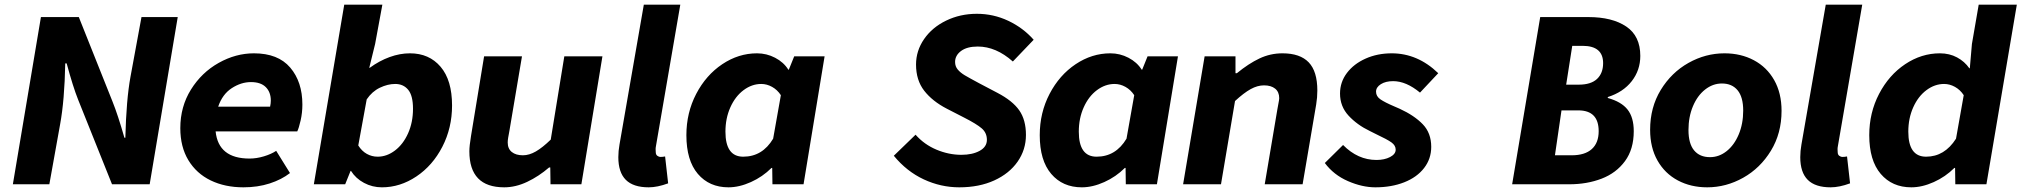

<svg xmlns="http://www.w3.org/2000/svg" viewBox="-20 -788 8644 821"><path d="M155 -715H317L461 -354Q484 -297 512 -199H516Q520 -362 538 -460L585 -715H740L620 0H459L314 -362Q292 -417 265 -517H259Q256 -359 237 -256L191 0H35Z M751 -240Q751 -332 796.5 -405Q842 -478 915 -519Q988 -560 1066 -560Q1169 -560 1221 -499Q1273 -438 1273 -341Q1273 -306 1265.5 -273Q1258 -240 1251 -226H902Q914 -110 1047 -110Q1077 -110 1108.5 -119.5Q1140 -129 1161 -143L1220 -48Q1184 -20 1133 -3.5Q1082 13 1021 13Q942 13 881 -16.5Q820 -46 785.5 -103Q751 -160 751 -240ZM1135 -332Q1138 -346 1138 -358Q1138 -394 1116.5 -415.5Q1095 -437 1053 -437Q1011 -437 971 -411Q931 -385 913 -332Z M1481 -57H1479L1456 0H1322L1452 -768H1615L1584 -600L1559 -498H1561Q1602 -528 1646 -544Q1690 -560 1733 -560Q1815 -560 1864 -502.5Q1913 -445 1913 -337Q1913 -241 1871.5 -160.5Q1830 -80 1760.5 -33.5Q1691 13 1613 13Q1572 13 1536.5 -6Q1501 -25 1481 -57ZM1746 -323Q1746 -379 1725.5 -404Q1705 -429 1670 -429Q1638 -429 1604.5 -413Q1571 -397 1548 -363L1512 -166Q1527 -142 1548.5 -130Q1570 -118 1595 -118Q1634 -118 1669 -144.5Q1704 -171 1725 -218Q1746 -265 1746 -323Z M1987 -141Q1987 -164 1994 -206L2050 -547H2212L2158 -227Q2155 -211 2153 -199.5Q2151 -188 2151 -179Q2151 -152 2168.5 -138Q2186 -124 2216 -124Q2243 -124 2271.5 -140.5Q2300 -157 2335 -191L2393 -547H2556L2466 0H2334L2333 -72H2328Q2284 -34 2234.5 -10.5Q2185 13 2136 13Q1987 13 1987 -141Z M2624 -116Q2624 -142 2629 -170L2733 -768H2889L2785 -164Q2783 -154 2783.5 -148.5Q2784 -143 2784 -138Q2784 -127 2790.5 -122Q2797 -117 2805 -117Q2814 -117 2824 -119L2837 -4Q2791 13 2754 13Q2688 13 2656 -19Q2624 -51 2624 -116Z M2915 -210Q2915 -306 2957 -386.5Q2999 -467 3068.5 -513.5Q3138 -560 3217 -560Q3258 -560 3294.5 -541Q3331 -522 3351 -490H3353L3376 -547H3506L3416 0H3283L3282 -70H3279Q3241 -32 3191 -9.5Q3141 13 3095 13Q3013 13 2964 -44.5Q2915 -102 2915 -210ZM3286 -195 3319 -381Q3304 -404 3281.5 -416.5Q3259 -429 3235 -429Q3195 -429 3159.5 -402.5Q3124 -376 3103 -329Q3082 -282 3082 -225Q3082 -118 3158 -118Q3240 -118 3286 -195Z M3802 -122 3895 -212Q3932 -170 3984.5 -148Q4037 -126 4091 -126Q4138 -126 4169 -143Q4200 -160 4200 -190Q4200 -220 4178 -239Q4156 -258 4103 -285L4029 -323Q3967 -355 3932 -400Q3897 -445 3897 -512Q3897 -571 3931.5 -621Q3966 -671 4026 -700Q4086 -729 4157 -729Q4228 -729 4291.5 -699Q4355 -669 4400 -618L4311 -525Q4239 -589 4161 -589Q4115 -589 4089.5 -570Q4064 -551 4064 -523Q4064 -504 4075.5 -490.5Q4087 -477 4105.5 -466Q4124 -455 4167 -432L4245 -391Q4310 -357 4338.5 -316Q4367 -275 4367 -211Q4367 -148 4331.5 -97Q4296 -46 4231.5 -16.5Q4167 13 4082 13Q4003 13 3930 -21Q3857 -55 3802 -122Z M4426 -210Q4426 -306 4468 -386.5Q4510 -467 4579.5 -513.5Q4649 -560 4728 -560Q4769 -560 4805.5 -541Q4842 -522 4862 -490H4864L4887 -547H5017L4927 0H4794L4793 -70H4790Q4752 -32 4702 -9.5Q4652 13 4606 13Q4524 13 4475 -44.5Q4426 -102 4426 -210ZM4797 -195 4830 -381Q4815 -404 4792.5 -416.5Q4770 -429 4746 -429Q4706 -429 4670.5 -402.5Q4635 -376 4614 -329Q4593 -282 4593 -225Q4593 -118 4669 -118Q4751 -118 4797 -195Z M5131 -547H5263V-475H5269Q5319 -516 5365.5 -538Q5412 -560 5464 -560Q5539 -560 5576 -521.5Q5613 -483 5613 -401Q5613 -371 5608 -341L5550 0H5388L5442 -320L5446 -342Q5450 -362 5450 -368Q5450 -395 5432.5 -409Q5415 -423 5385 -423Q5357 -423 5328 -407Q5299 -391 5261 -356L5201 0H5039Z M5645 -91 5723 -168Q5786 -104 5866 -104Q5900 -104 5924 -116.5Q5948 -129 5948 -148Q5948 -166 5930 -179Q5912 -192 5863 -215L5837 -228Q5783 -254 5746.5 -293.5Q5710 -333 5710 -388Q5710 -437 5739.5 -476Q5769 -515 5819.5 -537.5Q5870 -560 5931 -560Q6042 -560 6130 -475L6052 -392Q5993 -441 5937 -441Q5905 -441 5884.5 -428Q5864 -415 5864 -396Q5864 -376 5883 -363Q5902 -350 5942 -333L5965 -323Q6028 -294 6064 -256.5Q6100 -219 6100 -160Q6100 -109 6069.5 -69.5Q6039 -30 5984.5 -8.5Q5930 13 5861 13Q5805 13 5744 -13.5Q5683 -40 5645 -91Z M6566 -715H6772Q6874 -715 6934 -674.5Q6994 -634 6994 -549Q6994 -488 6957.5 -441Q6921 -394 6855 -373V-369Q6913 -353 6939.5 -319.5Q6966 -286 6966 -227Q6966 -150 6928.5 -99Q6891 -48 6828.5 -24Q6766 0 6690 0H6446ZM6835 -518Q6835 -592 6747 -592H6703L6677 -426H6731Q6783 -426 6809 -450.5Q6835 -475 6835 -518ZM6816 -227Q6816 -316 6729 -316H6657L6629 -124H6701Q6757 -124 6786.5 -150.5Q6816 -177 6816 -227Z M7036 -233Q7036 -329 7081.5 -403.5Q7127 -478 7200 -519Q7273 -560 7354 -560Q7424 -560 7479.5 -530.5Q7535 -501 7566.5 -445.5Q7598 -390 7598 -314Q7598 -218 7552.5 -143.5Q7507 -69 7434 -28Q7361 13 7280 13Q7210 13 7154.5 -16.5Q7099 -46 7067.5 -101.5Q7036 -157 7036 -233ZM7434 -315Q7434 -373 7410 -402Q7386 -431 7343 -431Q7304 -431 7271 -405Q7238 -379 7219 -333.5Q7200 -288 7200 -232Q7200 -174 7224 -145Q7248 -116 7292 -116Q7331 -116 7363.5 -142Q7396 -168 7415 -213.5Q7434 -259 7434 -315Z M7678 -116Q7678 -142 7683 -170L7787 -768H7943L7839 -164Q7837 -154 7837.5 -148.5Q7838 -143 7838 -138Q7838 -127 7844.5 -122Q7851 -117 7859 -117Q7868 -117 7878 -119L7891 -4Q7845 13 7808 13Q7742 13 7710 -19Q7678 -51 7678 -116Z M7973 -210Q7973 -306 8015 -386.5Q8057 -467 8126.5 -513.5Q8196 -560 8275 -560Q8316 -560 8348.5 -542.5Q8381 -525 8401 -496H8403L8412 -600L8441 -768H8604L8474 0H8341L8340 -70H8337Q8299 -32 8249 -9.5Q8199 13 8153 13Q8071 13 8022 -44.5Q7973 -102 7973 -210ZM8344 -195 8377 -381Q8362 -404 8339.5 -416.5Q8317 -429 8293 -429Q8253 -429 8217.5 -402.5Q8182 -376 8161 -329Q8140 -282 8140 -225Q8140 -118 8216 -118Q8295 -118 8344 -195Z"/></svg>

Font: Nebula Sans Bold
Style: Regular
Weight: 700
Italic angle: -9°
Designer: Paul D. Hunt for Adobe (as Source Sans)
Foundry: Nebula Entertainment & Broadcasting LLC
Version: Version 1.010